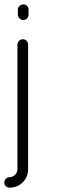

<svg xmlns="http://www.w3.org/2000/svg" viewBox="-25 -670 294 881"><path d="M57 -603V-626Q57 -636 65 -643Q73 -650 82 -650Q92 -650 99 -643Q106 -636 106 -626V-603Q106 -593 99 -585.5Q92 -578 82 -578Q73 -578 65 -585.5Q57 -593 57 -603ZM-5 168Q-5 157 2 150Q9 143 19 143Q33 143 44 132Q55 121 55 106V-465Q55 -475 62.5 -482.5Q70 -490 80 -490Q90 -490 97 -482.5Q104 -475 104 -465V106Q104 142 79.5 166.5Q55 191 19 191Q9 191 2 184.5Q-5 178 -5 168Z"/></svg>

Font: Quicksand
Style: Regular
Weight: 400
Designer: Andrew Paglinawan
Foundry: Andrew Paglinawan
Version: 1.002